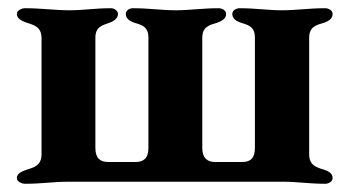

<svg xmlns="http://www.w3.org/2000/svg" viewBox="-20 -444 850 467"><path d="M44 -389C64 -383 81 -378 81 -351V-69C81 -42 64 -37 44 -31C33 -27 21 -22 21 -11C21 -2 33 3 41 3C81 3 112 -2 145 -2H670C703 -2 731 3 771 3C779 3 789 -2 789 -11C789 -22 780 -27 769 -31C749 -37 732 -42 732 -69V-352C732 -379 749 -383 769 -389C780 -393 789 -399 789 -410C789 -419 779 -424 771 -424C731 -424 701 -419 666 -419C631 -419 602 -424 563 -424C555 -424 545 -419 545 -410C545 -399 554 -393 565 -389C585 -383 600 -379 600 -352V-84C600 -59 589 -50 569 -50H503C485 -50 472 -59 472 -84V-352C472 -379 489 -383 509 -389C520 -393 530 -399 530 -410C530 -419 520 -424 512 -424C472 -424 442 -419 407 -419C372 -419 343 -424 303 -424C295 -424 286 -419 286 -410C286 -399 295 -393 306 -389C326 -383 341 -379 341 -352V-84C341 -59 329 -50 310 -50H243C224 -50 212 -59 212 -84V-352C212 -379 228 -382 247 -389C258 -393 267 -400 267 -410C267 -418 258 -424 250 -424C210 -424 184 -419 149 -419C114 -419 81 -424 41 -424C33 -424 21 -419 21 -410C21 -399 33 -393 44 -389Z"/></svg>

Font: EB Garamond
Style: Bold
Weight: 700
Designer: Georg Duffner and Octavio Pardo
Foundry: Georg Duffner
Version: Version 1.000;PS 001.000;hotconv 1.0.88;makeotf.lib2.5.64775